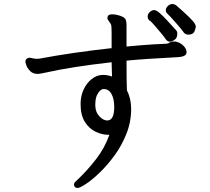

<svg xmlns="http://www.w3.org/2000/svg" viewBox="-20 -852 1040 953"><path d="M915 -680Q898 -680 889 -695Q881 -707 851 -741Q823 -773 809 -786Q803 -792 803 -802Q803 -812 813 -822Q823 -832 834.5 -832Q846 -832 855 -825Q936 -755 947 -734Q952 -726 952 -720Q952 -714 946 -698Q939 -680 915 -680ZM803 -657Q793 -673 746 -727Q731 -745 721 -751Q713 -758 713 -770.5Q713 -783 723.5 -792.5Q734 -802 745 -802Q756 -802 773 -787Q790 -772 807.5 -753Q825 -734 838.5 -719Q852 -704 854 -702Q860 -696 860 -686Q860 -663 847 -655Q834 -645 823 -645Q812 -645 803 -657ZM906 -593Q906 -581 894.5 -575Q883 -569 857 -568Q699 -560 608 -551Q608 -442 610 -403Q631 -363 631 -311Q631 -247 607.5 -188Q584 -129 548.5 -80.5Q513 -32 475 4.5Q437 41 406.5 61Q376 81 365.5 81Q355 81 350 74Q347 68 347 66Q347 56 356 48Q361 44 373 32Q413 -6 456 -61Q499 -116 523 -183H516Q487 -183 455 -198Q423 -213 401.5 -246.5Q380 -280 380 -336Q380 -376 395.5 -408.5Q411 -441 435.5 -460Q460 -479 487 -480Q490 -480 493 -480Q515 -480 536 -472L534 -543Q337 -521 203 -491Q192 -489 186 -487.5Q180 -486 169 -485Q144 -485 130 -499Q116 -513 111 -527.5Q106 -542 106 -545Q106 -559 119 -564Q125 -567 136 -564Q152 -560 162 -560Q172 -560 176 -561Q341 -592 534 -613V-681Q534 -714 532.5 -724Q531 -734 523 -743Q519 -750 516 -753.5Q513 -757 513 -761.5Q513 -766 514 -768Q516 -781 537 -781Q553 -781 569 -776Q593 -769 600.5 -760Q608 -751 608 -726V-621Q680 -628 744 -632L807 -635Q815 -636 822.5 -641Q830 -646 843 -646H849H850Q873 -642 889.5 -626Q906 -610 906 -593ZM512 -254Q547 -254 547 -321Q547 -361 533.5 -385.5Q520 -410 495 -410H491Q487 -410 478 -403Q469 -396 461 -379Q453 -362 453 -330V-327Q454 -295 473.5 -274.5Q493 -254 512 -254Z"/></svg>

Font: Moon Stars Kai HW
Style: Bold
Weight: 700
Designer: GuiWonder
Version: Version 1.101